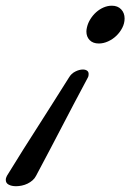

<svg xmlns="http://www.w3.org/2000/svg" viewBox="-71 -642 455 670"><path d="M232.4 -546.4Q235.8 -561.5 244.4 -575.2Q252.9 -588.9 264.6 -599.4Q276.4 -609.9 290.5 -616Q304.7 -622.1 319.3 -622.1Q339.8 -622.1 351.8 -609.4Q363.8 -596.7 363.8 -577.6Q363.8 -560.5 355.7 -544.9Q347.7 -529.3 335 -517.1Q322.3 -504.9 306.2 -497.6Q290 -490.2 273.9 -490.2Q253.4 -490.2 241.9 -502Q230.5 -513.7 230.5 -532.2Q230.5 -535.6 231 -539.1Q231.4 -542.5 232.4 -546.4ZM-46.9 -28.3Q-15.6 -79.6 10.3 -120.4Q36.1 -161.1 60.8 -199.7Q85.4 -238.3 111.3 -279.1Q137.2 -319.8 169.4 -371.1Q177.7 -385.3 191.7 -392.3Q205.6 -399.4 218.3 -399.4Q227.1 -399.4 232.7 -395.5Q238.3 -391.6 238.3 -383.8Q238.3 -381.3 237.8 -377.9Q237.3 -374.5 235.4 -371.1Q208 -319.8 186.5 -279.1Q165 -238.3 145 -199.7Q125 -161.1 103.5 -120.4Q82 -79.6 54.7 -28.3Q50.3 -19.5 42.5 -12.7Q34.7 -5.9 25.1 -1.2Q15.6 3.4 5.1 5.6Q-5.4 7.8 -15.1 7.8Q-30.3 7.8 -40.5 2.4Q-50.8 -2.9 -50.8 -14.2Q-50.8 -18.1 -49.8 -21.2Q-48.8 -24.4 -46.9 -28.3Z"/></svg>

Font: Damion
Style: Regular
Weight: 400
Foundry: vernon adams
Version: Version 1.000